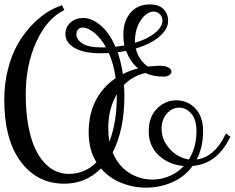

<svg xmlns="http://www.w3.org/2000/svg" viewBox="-25 -841 1075 879"><path d="M504.4 -482.9Q496.6 -543.5 473.6 -598.1Q460.4 -597.2 434.6 -597.2Q358.4 -597.2 316.4 -621.6Q274.4 -646 274.4 -685.1Q274.4 -717.3 297.9 -738Q321.3 -758.8 355.5 -758.8Q395 -758.8 435.5 -724.9Q476.1 -690.9 503.4 -627L544.4 -632.8Q539.6 -654.3 539.6 -683.1Q539.6 -743.2 571.8 -782Q604 -820.8 661.6 -820.8Q701.7 -820.8 723.1 -799.8Q744.6 -778.8 744.6 -745.1Q744.6 -707.5 704.6 -673.3Q664.6 -639.2 596.7 -619.1Q602.1 -594.7 616.5 -572.5Q630.9 -550.3 652.8 -536.1Q686 -540 704.6 -540Q731.9 -540 745.8 -532Q759.8 -523.9 759.8 -513.2Q759.8 -503.9 749.8 -497.1Q739.7 -490.2 724.6 -490.2Q676.3 -490.2 640.6 -506.8Q582.5 -493.2 542.5 -452.1Q544.4 -419.9 544.4 -399.9Q544.4 -246.6 490.7 -143.1Q515.6 -82.5 564.9 -50.8Q614.3 -19 672.9 -19Q713.4 -19 751 -34.9Q788.6 -50.8 816.4 -81.1Q748.5 -86.4 702.1 -129.4Q655.8 -172.4 655.8 -240.2Q655.8 -306.2 693.8 -344Q731.9 -381.8 782.7 -381.8Q833 -381.8 868.9 -345Q904.8 -308.1 904.8 -240.2Q904.8 -168 875.5 -110.8Q956.1 -122.1 1004.4 -220.2L1009.8 -230L1029.8 -214.8L1024.4 -205.1Q967.3 -91.3 856.4 -81.1Q821.3 -32.2 764.6 -7.1Q708 18.1 643.6 18.1Q583.5 18.1 528.8 -4.4Q474.1 -26.9 437.5 -69.8Q367.7 0 269.5 0Q145.5 0 70.1 -100.8Q-5.4 -201.7 -5.4 -384.8Q-5.4 -458.5 11.5 -524.2Q28.3 -589.8 55.2 -637.2Q82 -684.6 117.4 -722.4Q152.8 -760.3 188.2 -783Q223.6 -805.7 258.8 -816.9L269.5 -794.9Q190.9 -757.3 141.8 -650.6Q92.8 -543.9 92.8 -409.2Q92.8 -331.5 104 -269Q115.2 -206.5 133.8 -165.3Q152.3 -124 178 -96.4Q203.6 -68.8 231.4 -56.9Q259.3 -44.9 289.6 -44.9Q364.3 -44.9 416.5 -98.1Q380.9 -155.8 380.9 -234.9Q380.9 -317.9 413.3 -380.9Q445.8 -443.8 504.4 -482.9ZM714.8 -250Q714.8 -200.7 751.7 -159.7Q788.6 -118.7 839.8 -110.8Q874.5 -167.5 874.5 -240.2Q874.5 -292.5 851.3 -320.3Q828.1 -348.1 795.4 -348.1Q763.7 -348.1 739.3 -321.5Q714.8 -294.9 714.8 -250ZM592.8 -649.9V-645Q650.4 -662.1 684.6 -690.2Q718.8 -718.3 718.8 -747.1Q718.8 -763.2 707 -775.6Q695.3 -788.1 678.7 -788.1Q647 -788.1 619.9 -748.8Q592.8 -709.5 592.8 -649.9ZM439.5 -624H460.4Q436 -668 406.2 -691.4Q376.5 -714.8 354.5 -714.8Q339.4 -714.8 332 -705.8Q324.7 -696.8 324.7 -684.1Q324.7 -660.2 351.6 -642.1Q378.4 -624 439.5 -624ZM513.7 -602.1Q529.3 -556.2 537.6 -502Q571.8 -519.5 607.4 -527.8Q570.8 -557.6 552.7 -607.9Q548.3 -607.4 540.8 -606Q533.2 -604.5 526.6 -603.5Q520 -602.5 513.7 -602.1ZM475.6 -191.9Q509.8 -281.7 509.8 -399.9V-409.2Q470.7 -343.8 470.7 -254.9Q470.7 -223.6 475.6 -191.9Z"/></svg>

Font: Rochester
Style: Regular
Weight: 400
Designer: Gillian Fisher
Foundry: Font Diner, Inc DBA Sideshow
Version: Version 1.005